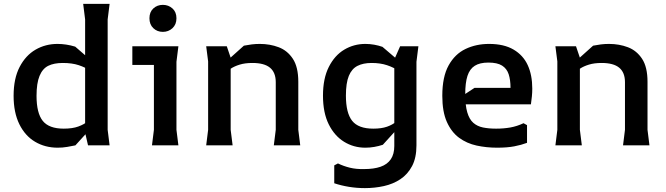

<svg xmlns="http://www.w3.org/2000/svg" viewBox="-20 -748 3429 988"><path d="M277 12Q212 12 160.5 -18.5Q109 -49 79.5 -109Q50 -169 50 -255Q50 -344 81 -403.5Q112 -463 163 -492.5Q214 -522 276 -522Q298 -522 321 -518.5Q344 -515 367 -508L486 -405V-346Q470 -366 445 -383.5Q420 -401 385.5 -412.5Q351 -424 303 -424Q258 -424 228.5 -409.5Q199 -395 183.5 -357.5Q168 -320 168 -255Q168 -166 200 -126Q232 -86 308 -86Q353 -86 383 -97Q413 -108 432 -124Q451 -140 463 -155L466 -108L368 0Q349 4 325.5 8Q302 12 277 12ZM433 0 418 -65V-648L408 -728H544L534 -648V-80L544 0Z M818 -584Q789 -584 769 -603Q749 -622 749 -654Q749 -686 769 -704.5Q789 -723 818 -723Q847 -723 867.5 -704.5Q888 -686 888 -654Q888 -622 867.5 -603Q847 -584 818 -584ZM762 0 772 -80V-414H661V-510H898L888 -430V-80L898 0Z M1389 0 1399 -80V-325Q1399 -375 1369.5 -399.5Q1340 -424 1279 -424Q1241 -424 1213.5 -415.5Q1186 -407 1168 -395Q1150 -383 1138 -371V-426L1235 -513Q1255 -517 1275 -519.5Q1295 -522 1317 -522Q1369 -522 1414 -505Q1459 -488 1487 -445.5Q1515 -403 1515 -327V-80L1525 0ZM1041 0 1051 -80V-432L1041 -510H1147L1167 -451V-80L1177 0Z M1858 220Q1816 220 1776 213.5Q1736 207 1700 195V103L1719 93Q1748 107 1780.5 115Q1813 123 1854 122Q1904 122 1938.5 110Q1973 98 1991 71.5Q2009 45 2009 3V-442L2039 -510H2133L2123 -430V0Q2123 64 2100.5 106.5Q2078 149 2040.5 174Q2003 199 1955.5 209.5Q1908 220 1858 220ZM1860 12Q1800 12 1750.5 -18.5Q1701 -49 1671.5 -108.5Q1642 -168 1642 -256Q1642 -344 1672 -403.5Q1702 -463 1751.5 -492.5Q1801 -522 1860 -522Q1883 -522 1905.5 -518Q1928 -514 1948 -507L2071 -402V-346Q2055 -366 2030.5 -383.5Q2006 -401 1971.5 -412.5Q1937 -424 1892 -424Q1849 -424 1819.5 -409Q1790 -394 1775 -357.5Q1760 -321 1760 -256Q1760 -167 1792 -126.5Q1824 -86 1901 -86Q1943 -86 1971.5 -96Q2000 -106 2018.5 -122Q2037 -138 2048 -155V-111L1950 -3Q1929 4 1906 8Q1883 12 1860 12Z M2256 -255Q2256 -353 2288.5 -411.5Q2321 -470 2375.5 -496Q2430 -522 2497 -522Q2573 -522 2622.5 -493Q2672 -464 2695.5 -413Q2719 -362 2719 -292Q2719 -271 2717 -252Q2715 -233 2712 -211H2332V-237L2422 -296H2607Q2607 -337 2597.5 -366Q2588 -395 2563.5 -410.5Q2539 -426 2493 -426Q2449 -426 2423 -409.5Q2397 -393 2385.5 -357.5Q2374 -322 2374 -263Q2374 -206 2384.5 -170Q2395 -134 2415.5 -116Q2436 -98 2465.5 -92Q2495 -86 2533 -86Q2572 -86 2606 -92Q2640 -98 2674 -114L2692 -104V-13Q2663 -2 2626.5 5Q2590 12 2538 12Q2483 12 2432.5 1Q2382 -10 2342.5 -39Q2303 -68 2279.5 -120.5Q2256 -173 2256 -255Z M3186 0 3196 -80V-325Q3196 -375 3166.5 -399.5Q3137 -424 3076 -424Q3038 -424 3010.5 -415.5Q2983 -407 2965 -395Q2947 -383 2935 -371V-426L3032 -513Q3052 -517 3072 -519.5Q3092 -522 3114 -522Q3166 -522 3211 -505Q3256 -488 3284 -445.5Q3312 -403 3312 -327V-80L3322 0ZM2838 0 2848 -80V-432L2838 -510H2944L2964 -451V-80L2974 0Z"/></svg>

Font: AR One Sans SemiBold
Style: Regular
Weight: 600
Designer: Niteesh Yadav
Foundry: Niteesh Yadav
Version: Version 1.001;gftools[0.9.33]